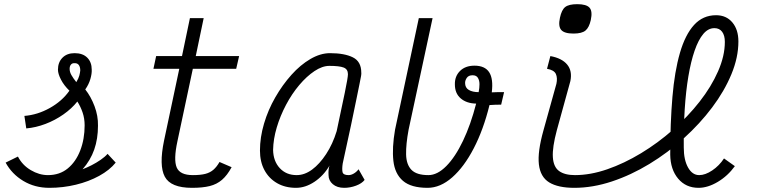

<svg xmlns="http://www.w3.org/2000/svg" viewBox="-20 -887 3640 921"><path d="M217 14Q147 14 92 -19Q37 -52 7 -107L66 -136Q87 -95 127.5 -71Q168 -47 210 -47Q266 -47 305 -79Q344 -111 365 -165.5Q386 -220 386 -286Q386 -319 376 -348Q366 -377 351 -400Q324 -366 284 -338Q244 -310 198 -292.5Q152 -275 106 -271L97 -331Q160 -336 219 -369Q278 -402 313 -452Q287 -477 272.5 -505Q258 -533 258 -553Q258 -588 279.5 -610Q301 -632 338 -632Q377 -632 398.5 -610.5Q420 -589 420 -553Q421 -534 413.5 -508Q406 -482 389 -458Q416 -424 433.5 -377.5Q451 -331 450 -284Q450 -221 432 -169.5Q414 -118 376 -75Q397 -83 419.5 -94.5Q442 -106 463 -120.5Q484 -135 496 -149L535 -107Q506 -71 456 -43.5Q406 -16 344 -1Q282 14 217 14ZM346 -493Q357 -511 360.5 -524.5Q364 -538 365 -549Q365 -565 358.5 -574.5Q352 -584 339 -584Q327 -585 320.5 -577.5Q314 -570 314 -557Q314 -542 322.5 -527Q331 -512 346 -493Z M901 14Q799 14 770.5 -39.5Q742 -93 767 -213L840 -557H716L729 -618H853L891 -800H957L919 -618H1127L1113 -557H905L831 -209Q812 -121 827.5 -84Q843 -47 905 -47Q942 -47 965 -53Q988 -59 1004 -73Q1020 -87 1033 -110L1091 -85Q1070 -46 1045 -24.5Q1020 -3 986 5.5Q952 14 901 14Z M1700 -75 1729 -24Q1716 -7 1688 3.5Q1660 14 1631 14Q1597 14 1576.5 -3.5Q1556 -21 1556 -47Q1555 -61 1556.5 -74Q1558 -87 1561 -93Q1532 -44 1488.5 -15Q1445 14 1400 14Q1348 14 1309 -8.5Q1270 -31 1248.5 -71Q1227 -111 1227 -165Q1227 -228 1246.5 -294Q1266 -360 1300.5 -420Q1335 -480 1378 -528Q1421 -576 1469 -604Q1517 -632 1563 -632Q1632 -632 1672.5 -612Q1713 -592 1713 -539Q1714 -535 1712 -522.5Q1710 -510 1704.5 -484Q1699 -458 1689.5 -410.5Q1680 -363 1664 -287.5Q1648 -212 1624 -103Q1620 -77 1623 -62Q1626 -47 1652 -47Q1664 -47 1677 -54.5Q1690 -62 1700 -75ZM1403 -47Q1441 -47 1477 -73.5Q1513 -100 1544.5 -148Q1576 -196 1595 -258Q1619 -370 1634 -442.5Q1649 -515 1649 -531Q1649 -555 1628.5 -563Q1608 -571 1560 -571Q1526 -571 1488.5 -546Q1451 -521 1415.5 -479Q1380 -437 1352 -384Q1324 -331 1307.5 -275.5Q1291 -220 1290 -168Q1291 -114 1322 -80.5Q1353 -47 1403 -47Z M2398 -445 2384 -385Q2369 -385 2355 -384.5Q2341 -384 2328 -383Q2299 -265 2252.5 -175.5Q2206 -86 2149 -36Q2092 14 2031 14Q1952 14 1913 -19.5Q1874 -53 1867 -115.5Q1860 -178 1875 -265L1989 -800H2055L1940 -265Q1927 -195 1928 -146.5Q1929 -98 1953.5 -72.5Q1978 -47 2035 -47Q2078 -47 2121 -90.5Q2164 -134 2201 -211.5Q2238 -289 2264 -390Q2218 -391 2190 -415Q2162 -439 2162 -482Q2161 -521 2186.5 -546.5Q2212 -572 2256 -572Q2306 -572 2326.5 -540.5Q2347 -509 2339 -444Q2352 -445 2366.5 -445Q2381 -445 2398 -445ZM2211 -489Q2211 -466 2229 -455.5Q2247 -445 2276 -445Q2280 -465 2280 -483Q2280 -501 2272.5 -513.5Q2265 -526 2247 -526Q2228 -526 2219.5 -514Q2211 -502 2211 -489Z M2735 14Q2657 14 2614.5 -12Q2572 -38 2565 -98.5Q2558 -159 2587 -262L2649 -485Q2655 -513 2646.5 -532Q2638 -551 2604 -557L2620 -618Q2675 -608 2700.5 -577.5Q2726 -547 2716 -498L2651 -262Q2629 -180 2632 -133Q2635 -86 2662 -66.5Q2689 -47 2738 -47Q2812 -47 2893 -75Q2974 -103 3055 -152Q3136 -201 3208 -264.5Q3280 -328 3336 -399.5Q3392 -471 3424.5 -545Q3457 -619 3457 -686Q3457 -717 3444 -734.5Q3431 -752 3407 -752Q3377 -752 3353.5 -724Q3330 -696 3312 -644Q3294 -592 3282 -520.5Q3270 -449 3264.5 -362.5Q3259 -276 3260 -179Q3260 -120 3280.5 -83.5Q3301 -47 3334 -47Q3363 -47 3396.5 -69.5Q3430 -92 3453 -127L3505 -90Q3471 -43 3423 -14.5Q3375 14 3331 14Q3270 14 3233 -30Q3196 -74 3195 -145Q3195 -298 3205.5 -421.5Q3216 -545 3241.5 -633Q3267 -721 3309.5 -767.5Q3352 -814 3415 -814Q3464 -814 3493 -779.5Q3522 -745 3522 -688Q3522 -612 3488.5 -531Q3455 -450 3396 -371.5Q3337 -293 3260 -223.5Q3183 -154 3095 -100.5Q3007 -47 2915 -16.5Q2823 14 2735 14ZM2731 -726Q2687 -726 2672 -743.5Q2657 -761 2666 -802Q2674 -840 2691.5 -853.5Q2709 -867 2749 -867Q2793 -867 2808 -850Q2823 -833 2814 -791Q2806 -755 2788.5 -740.5Q2771 -726 2731 -726Z"/></svg>

Font: Victor Mono Thin Light
Style: Italic
Weight: 300
Italic angle: -12°
Monospace: yes
Version: Version 1.561;gftools[0.9.30]